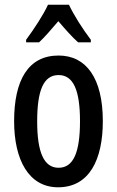

<svg xmlns="http://www.w3.org/2000/svg" viewBox="-20 -786 498 816"><path d="M273 -766H184C165 -724 125 -663 91 -617V-606H146C169 -627 198 -661 228 -696C258 -661 285 -630 312 -606H366V-617C332 -662 294 -721 273 -766ZM417 -271C417 -453 347 -550 229 -550C99 -550 40 -444 40 -271C40 -107 102 10 227 10C360 10 417 -108 417 -271ZM138 -270C138 -402 165 -467 229 -467C292 -467 320 -402 320 -271C320 -138 292 -73 229 -73C166 -73 138 -140 138 -270Z"/></svg>

Font: Noto Sans Arabic UI XCn Md
Style: Regular
Weight: 500
Width: 2
Designer: Monotype Design Team, Nadine Chahine and Nizar Qandah
Foundry: Monotype Imaging Inc.
Version: Version 2.010